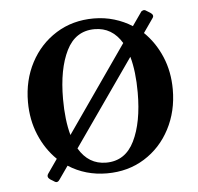

<svg xmlns="http://www.w3.org/2000/svg" viewBox="-43 -521 608 589"><g transform="rotate(-5 261.5 -226.0)"><path d="M265 12Q199 12 146 -22L118 18Q111 29 102 23L89 15Q78 7 85 -3L115 -46Q81 -79 61.5 -125.5Q42 -172 42 -227Q42 -294 70.5 -348Q99 -402 149.5 -433.5Q200 -465 265 -465Q298 -465 328 -456Q358 -447 383 -431L411 -471Q413 -475 418 -476.5Q423 -478 427 -475L440 -467Q452 -459 445 -450L415 -407Q449 -374 468.5 -328Q488 -282 488 -227Q488 -160 459.5 -105.5Q431 -51 380.5 -19.5Q330 12 265 12ZM265 -21Q324 -21 352 -78Q380 -135 380 -227Q380 -292 367 -338L181 -72Q211 -21 265 -21ZM163 -115 349 -382Q319 -432 265 -432Q206 -432 178 -375.5Q150 -319 150 -227Q150 -162 163 -115Z"/></g></svg>

Font: Zen Old Mincho SemiBold
Style: Regular
Weight: 600
Version: Version 1.500